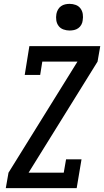

<svg xmlns="http://www.w3.org/2000/svg" viewBox="-20 -974 540 994"><path d="M10 0 24 -80 381 -655H199L188 -586H108L132 -735H499L485 -655L128 -80H310L322 -149H402L377 0ZM340 -816Q324 -816 308.5 -821.5Q293 -827 283.5 -839.5Q274 -852 271.5 -868.5Q269 -885 272 -902Q274 -913 280 -924Q286 -935 296 -942Q306 -949 317.5 -951.5Q329 -954 340 -954Q357 -954 372 -948.5Q387 -943 396.5 -930.5Q406 -918 408.5 -901.5Q411 -885 408 -868Q407 -857 401 -846Q395 -835 385 -828Q375 -821 363.5 -818.5Q352 -816 340 -816Z"/></svg>

Font: Iosevka Slab Medium
Style: Italic
Weight: 500
Italic angle: -9°
Monospace: yes
Designer: Belleve Invis
Foundry: Belleve Invis
Version: Version 11.1.0; ttfautohint (v1.8.3)